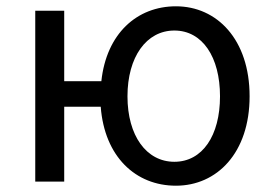

<svg xmlns="http://www.w3.org/2000/svg" viewBox="-20 -577 865 610"><path d="M534 -63C445 -63 385 -146 385 -271C385 -396 445 -480 534 -480C623 -480 679 -396 679 -271C679 -146 623 -63 534 -63ZM539 13C669 13 773 -91 773 -271C773 -452 669 -557 539 -557C415 -557 318 -470 302 -319H184V-543H92V0H184V-238H300C312 -79 411 13 539 13Z"/></svg>

Font: ChiuKong Gothic CL
Style: Regular
Weight: 400
Designer: Ryoko NISHIZUKA 西塚涼子 (kana, bopomofo & ideographs); Paul D. Hunt (Latin, Greek & Cyrillic); Sandoll Communications 산돌커뮤니
Foundry: Adobe
Version: Version 1.300